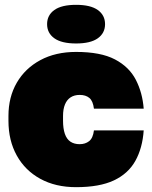

<svg xmlns="http://www.w3.org/2000/svg" viewBox="-20 -760 630 795"><path d="M295 15Q210 15 147 -19.5Q84 -54 49.5 -116Q15 -178 15 -260V-280Q15 -358 49.5 -417.5Q84 -477 147 -511Q210 -545 295 -545Q397 -545 456 -514Q515 -483 542.5 -429.5Q570 -376 575 -310H369Q365 -342 350 -354.5Q335 -367 310 -367Q288 -367 272.5 -357Q257 -347 249 -327.5Q241 -308 241 -280V-260Q241 -228 248.5 -206Q256 -184 271.5 -173.5Q287 -163 310 -163Q333 -163 349 -175.5Q365 -188 369 -220H575Q570 -147 540.5 -94Q511 -41 451.5 -13Q392 15 295 15ZM295 -580Q235 -580 205 -601.5Q175 -623 175 -660Q175 -697 205 -718.5Q235 -740 295 -740Q355 -740 385 -718.5Q415 -697 415 -660Q415 -623 385 -601.5Q355 -580 295 -580Z"/></svg>

Font: Golos Text Black
Style: Regular
Weight: 900
Designer: A.Korolkova, Vitaly Kuzmin
Foundry: ParaType Ltd
Version: Version 2.004